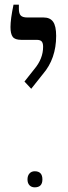

<svg xmlns="http://www.w3.org/2000/svg" viewBox="-20 -667 293 824"><path d="M85 -317 127 -370Q165 -415 165 -466Q165 -482 159 -489Q153 -496 137 -496H71Q44 -496 34.5 -509Q25 -522 25 -551Q25 -585 38 -647H61V-629Q61 -609 69 -600.5Q77 -592 97 -592H167Q195 -592 208 -573.5Q221 -555 221 -513Q221 -415 164 -349L114 -286ZM98 103Q98 87 106.5 77.5Q115 68 129 68Q162 68 162 103Q162 137 129 137Q115 137 106.5 128Q98 119 98 103Z"/></svg>

Font: Noto Serif Hebrew Narrow
Style: Regular
Weight: 400
Width: 4
Designer: Monotype Design Team
Foundry: Monotype Imaging Inc.
Version: Version 1.000